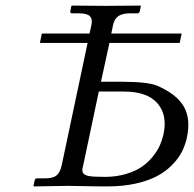

<svg xmlns="http://www.w3.org/2000/svg" viewBox="-20 -666 696 688"><path d="M424.8 -337.9H334L277.8 -71.8Q272.5 -55.7 277.3 -46.9Q282.2 -38.1 298.3 -35.2Q314.5 -32.2 355 -32.2Q396.5 -32.2 431.2 -42.5Q465.8 -52.7 488.3 -68.4Q510.7 -84 527.6 -105Q544.4 -126 553 -145.5Q561.5 -165 565.9 -185.1Q580.6 -254.4 543.9 -296.1Q507.3 -337.9 424.8 -337.9ZM624 -512.2H372.1L341.8 -373H418Q509.8 -373 543 -358.9Q611.3 -329.6 637.7 -285.9Q664.1 -242.2 649.9 -173.8Q644 -146.5 631.8 -122.3Q619.6 -98.1 596.9 -75Q574.2 -51.8 543.2 -35.2Q512.2 -18.6 466.6 -8.3Q420.9 2 365.2 2Q319.3 2 283.4 1Q247.6 0 223.1 0L101.1 2L100.1 0L104 -19Q105.5 -26.9 112.8 -26.9H141.1Q169.4 -26.9 182.4 -37.1Q195.3 -47.4 201.2 -74.2L293.9 -512.2H123L129.9 -545.9H300.8L307.1 -574.2Q312.5 -596.7 302.5 -607.4Q292.5 -618.2 264.2 -618.2H238.8Q230.5 -618.2 231.9 -626L235.8 -645L238.8 -646Q321.8 -645 358.9 -645L482.9 -646L484.9 -645L481 -626Q479.5 -618.2 472.2 -618.2H445.8Q417.5 -618.2 403.3 -607.7Q389.2 -597.2 384.8 -575.2L378.9 -545.9H630.9Z"/></svg>

Font: Common Serif Medium
Style: Italic
Weight: 500
Italic angle: -12°
Designer: Philipp H. Poll, Khaled Hosny
Foundry: Stefan Peev, Context Ltd.
Version: Version 1.026